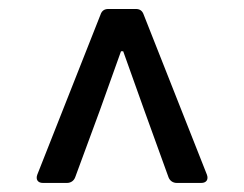

<svg xmlns="http://www.w3.org/2000/svg" viewBox="-20 -690 547 430"><path d="M205.1 -657.2 63.5 -298.8C59.6 -288.1 64.5 -280.3 76.2 -280.3H129.9C138.7 -280.3 145.5 -285.2 148.4 -293L203.1 -441.4L251 -575.2H255.9L303.7 -441.4L357.4 -293C360.4 -285.2 367.2 -280.3 376 -280.3H430.7C442.4 -280.3 447.3 -288.1 443.4 -298.8L301.8 -657.2C298.8 -666 293 -669.9 284.2 -669.9H222.7C213.9 -669.9 208 -666 205.1 -657.2Z"/></svg>

Font: Ed Sans Neue Medium
Style: Regular
Weight: 500
Designer: Stephen Hutchings
Version: Version 1.004;PS 001.004;hotconv 1.0.88;makeotf.lib2.5.64775